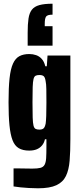

<svg xmlns="http://www.w3.org/2000/svg" viewBox="-20 -809 434 1034"><path d="M185 205Q160 205 136 203.5Q112 202 91 200Q70 198 53 195V98Q68 98 84 98Q100 98 117.5 98.5Q135 99 154 99Q182 99 197.5 95Q213 91 220 78.5Q227 66 228.5 42.5Q230 19 230 -21V-59H222Q218 -40 206.5 -26Q195 -12 178 -5Q161 2 137 2Q103 2 81 -11Q59 -24 47.5 -54Q36 -84 31 -134Q26 -184 26 -258Q26 -337 31.5 -387.5Q37 -438 50 -466.5Q63 -495 84.5 -506.5Q106 -518 138 -518Q157 -518 174.5 -512Q192 -506 205 -491.5Q218 -477 224 -452H232L236 -510H359V-60Q359 7 355 56.5Q351 106 335 139Q319 172 283.5 188.5Q248 205 185 205ZM192 -111Q207 -111 214.5 -117.5Q222 -124 226 -144Q228 -158 229 -185.5Q230 -213 230 -256Q230 -301 229.5 -329Q229 -357 226 -370Q223 -392 215.5 -398.5Q208 -405 192 -405Q179 -405 171.5 -401Q164 -397 160.5 -383Q157 -369 156 -339.5Q155 -310 155 -258Q155 -206 156 -176Q157 -146 160.5 -132.5Q164 -119 171.5 -115Q179 -111 192 -111ZM129 -563V-633Q129 -679 133.5 -709Q138 -739 151.5 -756.5Q165 -774 192 -781.5Q219 -789 263 -789V-730Q235 -730 228 -719.5Q221 -709 221 -681V-668H263V-563Z"/></svg>

Font: Saira ExtraCondensed ExtraBold
Style: Regular
Weight: 800
Width: 2
Designer: Hector Gatti with collaboration of the Omnibus-Type team
Foundry: Omnibus-Type
Version: Version 1.101